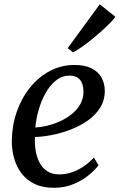

<svg xmlns="http://www.w3.org/2000/svg" viewBox="-20 -864 557 894"><path d="M438.5 -94.5Q424 -74 394.5 -49.5Q365 -25 323.2 -7.2Q281.5 10.5 231 10.5Q178 10.5 140.2 -8Q102.5 -26.5 79.2 -58Q56 -89.5 45.2 -128.8Q34.5 -168 35 -209.5Q36 -280.5 58.2 -344Q80.5 -407.5 120 -456.5Q159.5 -505.5 212.2 -533.5Q265 -561.5 327 -561.5Q375 -561.5 406 -546Q437 -530.5 452.2 -503.5Q467.5 -476.5 468 -442.5Q468 -396.5 445.8 -361.5Q423.5 -326.5 386.5 -301.2Q349.5 -276 306 -259.5Q262.5 -243 219.5 -235Q176.5 -227 143 -226Q141 -194 146 -163Q151 -132 164.2 -106.8Q177.5 -81.5 200 -66.8Q222.5 -52 255 -52Q285.5 -52 314 -61.5Q342.5 -71 368.8 -88.8Q395 -106.5 417.5 -130.5ZM305 -512Q269 -512 240.8 -489.5Q212.5 -467 192.2 -430.8Q172 -394.5 160 -352.2Q148 -310 144.5 -270.5Q173.5 -272 205 -280Q236.5 -288 265.8 -302.2Q295 -316.5 318.5 -336.5Q342 -356.5 355.5 -382Q369 -407.5 368.5 -437.5Q368.5 -474.5 351.8 -493.2Q335 -512 305 -512ZM295 -639.5 444.5 -844 517 -786Q510.5 -775.5 494 -758.5Q477.5 -741.5 455.2 -721.5Q433 -701.5 408.8 -681.8Q384.5 -662 361.5 -645.8Q338.5 -629.5 320.5 -620Z"/></svg>

Font: Merriweather 36pt
Style: Italic
Weight: 400
Italic angle: -7.8°
Version: Version 2.101